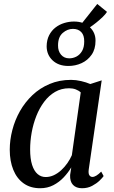

<svg xmlns="http://www.w3.org/2000/svg" viewBox="-20 -964 589 994"><path d="M439.5 -87.5Q436.5 -65 442.8 -56.5Q449 -48 458.5 -48Q467.5 -48 478.8 -54.8Q490 -61.5 504 -75.5L516.5 -52.5Q511 -44 495.5 -29Q480 -14 457 -1.8Q434 10.5 404.5 10.5Q374.5 10.5 358 -6.8Q341.5 -24 343 -58L349 -97.5Q333 -70.5 309.8 -45.8Q286.5 -21 256 -5.2Q225.5 10.5 188 10.5Q137.5 10.5 102.2 -14.8Q67 -40 48.8 -85Q30.5 -130 30.5 -189Q30.5 -239 43.8 -290.5Q57 -342 83.2 -388.5Q109.5 -435 148 -471.5Q186.5 -508 236.8 -529.2Q287 -550.5 348 -550.5Q373 -550.5 399.8 -544.2Q426.5 -538 447.5 -529L506.5 -548ZM398 -485.5Q387.5 -495.5 372.2 -501.2Q357 -507 337.5 -507Q297.5 -507 265.2 -488.2Q233 -469.5 208.8 -437.2Q184.5 -405 168.2 -363.8Q152 -322.5 144 -278Q136 -233.5 136 -190.5Q136 -142 146.2 -110.2Q156.5 -78.5 174.5 -63Q192.5 -47.5 216.5 -47.5Q238.5 -47.5 258.8 -57Q279 -66.5 296.8 -82.8Q314.5 -99 328.5 -119Q342.5 -139 352 -160.5ZM334 -622.5Q283 -622.5 252.2 -651.5Q221.5 -680.5 221.5 -725Q222 -757.5 234.5 -781.8Q247 -806 267.5 -821.8Q288 -837.5 313 -845Q338 -852.5 363 -852.5Q414 -852.5 444.5 -823.8Q475 -795 474.5 -753Q474.5 -709.5 454.2 -680.5Q434 -651.5 402.2 -637Q370.5 -622.5 334 -622.5ZM338.5 -662Q358 -662 375.8 -671.2Q393.5 -680.5 404.8 -699.8Q416 -719 416 -749Q416.5 -781 400.8 -797.8Q385 -814.5 357.5 -814.5Q329 -814.5 304.8 -793.5Q280.5 -772.5 280.5 -729Q280 -699.5 296 -680.8Q312 -662 338.5 -662ZM408 -801 385 -819.5 483.5 -943.5 534 -902.5Q526.5 -890.5 511.5 -876Q496.5 -861.5 478.5 -847Q460.5 -832.5 442.8 -820.8Q425 -809 412 -803Z"/></svg>

Font: Merriweather 60pt
Style: Italic
Weight: 400
Italic angle: -7.8°
Version: Version 2.101